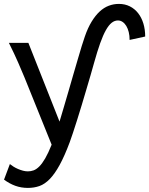

<svg xmlns="http://www.w3.org/2000/svg" viewBox="-30 -713 748 963"><path d="M620.1 -512.7Q620.1 -534.2 615.7 -552Q611.3 -569.8 603.5 -582.8Q595.7 -595.7 585 -603Q574.2 -610.4 561.5 -610.4Q544.9 -610.4 530.3 -598.9Q515.6 -587.4 501.2 -562Q486.8 -536.6 472.4 -496.1Q458 -455.6 441.9 -397.9Q434.6 -371.1 424.3 -335.9Q414.1 -300.8 402.6 -262.2Q391.1 -223.6 379.4 -184.3Q367.7 -145 356.4 -109.9Q345.2 -74.7 335.7 -45.9Q326.2 -17.1 319.8 0Q293.5 70.3 269 114.7Q244.6 159.2 219.7 184.8Q194.8 210.4 168 220Q141.1 229.5 109.9 229.5Q76.2 229.5 46.6 218.8Q17.1 208 -9.8 188L19.5 109.9Q27.3 116.2 37.8 122.8Q48.3 129.4 60.3 134.5Q72.3 139.6 85 143.1Q97.7 146.5 109.9 146.5Q124.5 146.5 138.7 141.4Q152.8 136.2 167.2 121.8Q181.6 107.4 196.8 81.3Q211.9 55.2 229 12.7L92.8 -324.7Q79.1 -357.9 61 -399.4Q43 -440.9 14.6 -498H112.3L268.6 -103Q278.3 -135.7 290 -175Q301.8 -214.4 313.7 -255.9Q325.7 -297.4 337.6 -338.6Q349.6 -379.9 360.4 -416.5Q371.1 -453.1 380.1 -482.7Q389.2 -512.2 395.5 -529.8Q410.6 -573.7 429.7 -604.7Q448.7 -635.7 470.2 -655.5Q491.7 -675.3 515.9 -684.3Q540 -693.4 566.4 -693.4Q596.7 -693.4 621.1 -681.2Q645.5 -668.9 662.6 -647.2Q679.7 -625.5 689 -595.5Q698.2 -565.4 698.2 -529.8Z"/></svg>

Font: Andika Phon
Style: Regular
Weight: 400
Designer: Victor Gaultney, Annie Olsen, Julie Remington, Don Collingsworth, Eric Hays, Becca Hirsbrunner
Foundry: SIL International
Version: Version 5.000